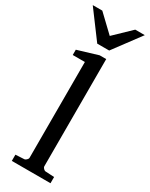

<svg xmlns="http://www.w3.org/2000/svg" viewBox="-260 -1000 815 1045"><g transform="rotate(30 147.5 -477.5)"><path d="M26.9 0V-39.1L80.1 -42Q86.9 -42 94.5 -49.1Q102.1 -56.2 102.1 -63V-665H25.9V-698.2L153.8 -736.8H194.8V-63Q194.8 -56.2 201.9 -49.1Q209 -42 215.8 -42L270 -39.1V0ZM185.5 -785.2H110.4L-15.6 -954.6H44.4L148.4 -855.5L251.5 -954.6H311.5Z"/></g></svg>

Font: Charis SIL Am
Style: Regular
Weight: 400
Foundry: SIL International
Version: Version 5.000